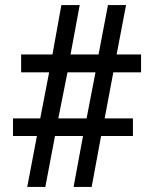

<svg xmlns="http://www.w3.org/2000/svg" viewBox="-20 -734 605 754"><path d="M87 0H158L196 -200H306L269 0H340L377 -200H502V-269H391L425 -450H534V-520H438L475 -714H404L367 -520H257L293 -714H221L186 -520H63V-450H173L138 -269H31V-200H125ZM209 -269 245 -450H355L320 -269Z"/></svg>

Font: Noto Serif Georgian Bold
Style: Regular
Weight: 700
Designer: Monotype Design Team, Akaki Razmadze
Foundry: Google LLC
Version: Version 2.003